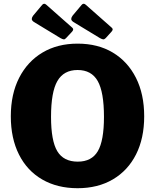

<svg xmlns="http://www.w3.org/2000/svg" viewBox="-20 -982 817 1012"><path d="M389 10Q282 10 202.5 -36Q123 -82 80 -167.5Q37 -253 37 -369Q37 -486 81 -572Q125 -658 204 -705Q283 -752 389 -752Q496 -752 574.5 -705Q653 -658 696.5 -572Q740 -486 740 -369Q740 -253 697 -168Q654 -83 575 -36.5Q496 10 389 10ZM390 -130Q463 -130 495.5 -185Q528 -240 528 -366Q528 -497 495 -555Q462 -613 389 -613Q316 -613 282.5 -555Q249 -497 249 -366Q249 -240 282 -185Q315 -130 390 -130ZM202 -956Q212 -968 224 -957L361 -836Q372 -827 358 -813L328 -781Q322 -774 316 -774.5Q310 -775 299 -781L159 -866Q147 -874 147.5 -882.5Q148 -891 155 -900ZM410 -956Q420 -968 432 -957L569 -836Q580 -827 566 -813L537 -781Q530 -774 524 -774.5Q518 -775 507 -781L367 -866Q355 -874 355.5 -882.5Q356 -891 363 -900Z"/></svg>

Font: Libre Franklin ExtraBold
Style: Regular
Weight: 800
Designer: Pablo Impallari, Rodrigo Fuenzalida, Nhung Nguyen
Foundry: Impallari Type
Version: Version 3.000